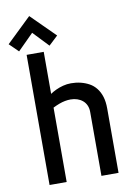

<svg xmlns="http://www.w3.org/2000/svg" viewBox="-141 -959 683 1017"><g transform="rotate(-10 201.0 -450.0)"><path d="M218 -773 90 -900 -43 -772 5 -725 90 -810 169 -727ZM133 -474V-700H41V0H133V-400Q151 -409 167 -415Q183 -421 198.5 -424Q214 -427 229 -427Q248 -427 264.5 -421.5Q281 -416 293.5 -405.5Q306 -395 313 -379.5Q320 -364 320 -344V0H412V-346Q412 -383 403.5 -410Q395 -437 379.5 -456.5Q364 -476 343 -487.5Q322 -499 297.5 -505Q273 -511 246 -511Q224 -511 203 -505.5Q182 -500 164 -491.5Q146 -483 133 -474Z"/></g></svg>

Font: Advent Pro SemiBold
Style: Regular
Weight: 600
Designer: VivaRado, Andreas Kalpakidis
Foundry: VivaRado, Andreas Kalpakidis
Version: Version 3.000